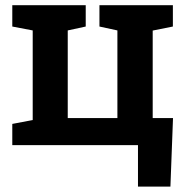

<svg xmlns="http://www.w3.org/2000/svg" viewBox="-20 -548 715 725"><path d="M501 156.7V0H26.4V-80.1L103.5 -94.7V-433.1L26.4 -447.8V-528.3H303.7V-447.8L235.8 -433.1V-102.1H423.3V-433.1L355.5 -447.8V-528.3H632.8V-447.8L556.6 -432.6V-102.1H633.3L623.5 156.7Z"/></svg>

Font: Roboto Slab SemiBold
Style: Regular
Weight: 600
Designer: Google
Version: Version 2.001; ttfautohint (v1.8.3)